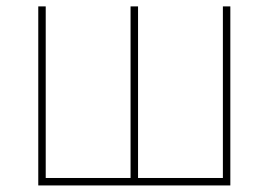

<svg xmlns="http://www.w3.org/2000/svg" viewBox="-20 -565 821 585"><path d="M681.8 0H96.6V-545.5H119.3V-22.7H377.8V-545.5H400.6V-22.7H659.1V-545.5H681.8Z"/></svg>

Font: Linik Sans Thin
Style: Regular
Weight: 100
Designer: Fonts by Rasmus Andersson / Changes by Cristiano Sobral with parts from Marc Monis
Foundry: rsms
Version: Version 3.020; ttfautohint (v1.6)